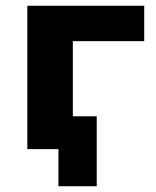

<svg xmlns="http://www.w3.org/2000/svg" viewBox="-20 -518 542 667"><path d="M183 129V0H86V-114H316V129ZM75 0V-498H481V-375H233V0Z"/></svg>

Font: Nunito Sans 9pt ExtraBold
Style: Regular
Weight: 800
Version: Version 3.101;gftools[0.9.27]